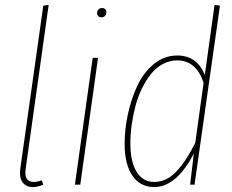

<svg xmlns="http://www.w3.org/2000/svg" viewBox="-20 -756 948 786"><path d="M179.2 -735.8 85 -64Q77.6 -11.2 118.2 -11.2Q133.8 -11.2 150.9 -18.1L157.2 0Q132.8 9.8 115.2 9.8Q86.9 9.8 72.8 -9Q58.6 -27.8 63 -64.9L157.2 -732.9Z M394.5 -685.1Q387.2 -685.1 382.3 -690.2Q377.4 -695.3 377.4 -702.1Q377.4 -711.4 383.1 -717.3Q388.7 -723.1 398.4 -723.1Q405.8 -723.1 410.6 -718.3Q415.5 -713.4 415.5 -706.1Q415.5 -697.3 409.9 -691.2Q404.3 -685.1 394.5 -685.1ZM381.3 -519 308.6 0H286.6L359.4 -519Z M858.4 -735.8 880.4 -732.9 776.4 0H758.3L773.4 -127Q701.7 9.8 611.3 9.8Q554.2 9.8 522.2 -36.6Q490.2 -83 490.2 -167Q490.2 -227.5 503.7 -289.3Q517.1 -351.1 542.5 -405.5Q567.9 -460 610.4 -494.4Q652.8 -528.8 705.6 -528.8Q786.6 -528.8 818.4 -449.2ZM705.6 -508.8Q674.3 -508.8 646.5 -493.9Q618.7 -479 598.1 -453.1Q577.6 -427.2 561 -393.6Q544.4 -359.9 534.4 -321.5Q524.4 -283.2 519 -244.4Q513.7 -205.6 513.7 -168Q513.7 -93.8 539.3 -52.5Q564.9 -11.2 611.3 -11.2Q661.1 -11.2 700.9 -52.7Q740.7 -94.2 779.3 -170.9L813.5 -417Q783.2 -508.8 705.6 -508.8Z"/></svg>

Font: Fira Sans Compressed Thin
Style: Italic
Weight: 100
Width: 3
Italic angle: -8°
Designer: Carrois Corporate & Edenspiekermann AG
Foundry: Carrois Corporate GbR & Edenspiekermann AG
Version: Version 4.203;PS 004.203;hotconv 1.0.88;makeotf.lib2.5.64775